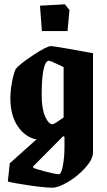

<svg xmlns="http://www.w3.org/2000/svg" viewBox="-20 -680 492 884"><path d="M172.9 -537.1 164.1 -653.8 278.8 -660.2 299.8 -633.8 291 -537.1ZM221.2 184.1Q187 184.1 117.9 174.1Q48.8 164.1 16.1 155.8L24.9 71.8L147.9 -38.1Q95.7 -48.3 61.8 -98.6Q27.8 -148.9 27.8 -227.1Q27.8 -261.2 34.9 -300.3Q42 -339.4 51.8 -361.8Q70.3 -384.8 133.1 -426.3Q195.8 -467.8 214.8 -467.8Q219.2 -467.8 239.5 -464.6Q259.8 -461.4 287.1 -456.8Q314.5 -452.1 339.6 -447.5Q364.7 -442.9 385.7 -439Q406.7 -435.1 408.2 -435.1V22Q408.2 52.7 373 92Q337.9 131.3 293.2 157.7Q248.5 184.1 221.2 184.1ZM222.2 -107.9Q225.6 -107.9 238.3 -115.7Q251 -123.5 261.7 -131.3L272.9 -139.2V-371.1Q268.6 -372.6 252 -380.9Q235.4 -389.2 220.7 -395.5Q206.1 -401.9 201.2 -399.9Q171.9 -387.2 171.9 -241.2Q171.9 -180.2 187.7 -144Q203.6 -107.9 222.2 -107.9ZM251 122.1Q262.2 122.1 269.5 82.5Q276.9 43 276.9 -2.9V-49.8L271 -53.2L132.8 85.9V92.8Q146 98.6 191.2 110.4Q236.3 122.1 251 122.1Z"/></svg>

Font: Grenze
Style: Bold
Weight: 700
Designer: Renata Polastri
Foundry: Omnibus-Type
Version: Version 1.002;PS 001.002;hotconv 1.0.88;makeotf.lib2.5.64775